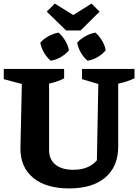

<svg xmlns="http://www.w3.org/2000/svg" viewBox="-20 -1040 774 1072"><path d="M367 12Q237 12 165.5 -47Q94 -106 94 -211L102 -571L1 -598V-655H338V-603Q321 -593 301.5 -586.5Q282 -580 254 -573V-202Q254 -150 289.5 -121Q325 -92 389 -92Q476 -92 521 -145L529 -571L438 -598V-655H731V-603Q710 -593 687.5 -585.5Q665 -578 640 -573V-222Q640 -110 568 -49Q496 12 367 12ZM491 -1020 536 -975 430 -870H349L241 -975L286 -1020L389 -956ZM307 -858Q329 -839 344.5 -812.5Q360 -786 365 -759Q346 -737 319 -721Q292 -705 263 -701Q242 -719 226 -746Q210 -773 205 -802Q224 -823 251 -838Q278 -853 307 -858ZM513 -858Q534 -839 550 -812.5Q566 -786 570 -759Q552 -737 524.5 -721Q497 -705 469 -701Q447 -719 431.5 -746Q416 -773 411 -802Q430 -823 457 -838Q484 -853 513 -858Z"/></svg>

Font: Piazzolla
Style: Bold
Weight: 700
Designer: Juan Pablo del Peral
Foundry: Huerta Tipografica
Version: Version 1.330